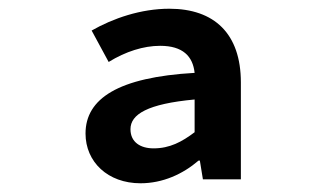

<svg xmlns="http://www.w3.org/2000/svg" viewBox="-20 -855 740 440"><path d="M176 -549C176 -484 227 -435 302 -435C353 -435 399 -456 435 -487H438L445 -444H532V-666C532 -778 471 -835 368 -835C303 -835 239 -813 190 -785L229 -713C268 -737 309 -750 347 -750C399 -750 422 -726 426 -688C251 -678 176 -629 176 -549ZM426 -552C397 -530 369 -515 332 -515C302 -515 279 -529 279 -559C279 -593 318 -617 426 -627Z"/></svg>

Font: Kawkab Mono
Style: Bold
Weight: 700
Monospace: yes
Designer: Abdullah Arif
Foundry: Abdullah Arif
Version: Version 1.000;PS 000.500;hotconv 1.0.88;makeotf.lib2.5.64775